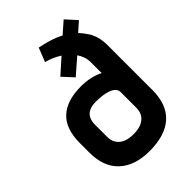

<svg xmlns="http://www.w3.org/2000/svg" viewBox="-214 -801 899 899"><g transform="rotate(-45 235.0 -351.5)"><path d="M325 -662Q299 -676 268 -685.5Q237 -695 206 -701L179 -632Q179 -632 190 -629Q201 -626 218.5 -618.5Q236 -611 255 -599L181 -533L230 -480L308 -548Q318 -534 324 -517Q330 -500 330 -479V-408Q320 -414 307 -418.5Q294 -423 279 -426.5Q264 -430 248 -431.5Q232 -433 217 -433Q124 -433 75 -388Q26 -343 26 -249V-185Q26 -91 80 -41Q134 9 231 9Q334 9 388 -39.5Q442 -88 442 -185V-479Q442 -511 435.5 -535Q429 -559 416 -579Q403 -599 385 -619L430 -659L382 -712ZM234 -100Q201 -100 179.5 -110Q158 -120 147.5 -137.5Q137 -155 137 -179V-261Q137 -284 146 -300.5Q155 -317 172.5 -325Q190 -333 216 -333Q237 -333 257.5 -330.5Q278 -328 294.5 -322Q311 -316 320.5 -306Q330 -296 330 -282V-179Q330 -154 319 -136.5Q308 -119 286.5 -109.5Q265 -100 234 -100Z"/></g></svg>

Font: Advent Pro Expanded
Style: Bold
Weight: 700
Width: 7
Designer: VivaRado, Andreas Kalpakidis
Foundry: VivaRado, Andreas Kalpakidis
Version: Version 3.000